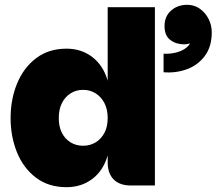

<svg xmlns="http://www.w3.org/2000/svg" viewBox="-20 -770 908 797"><path d="M256 7Q182 7 130 -32Q78 -71 51 -136.5Q24 -202 24 -280Q24 -358 51 -423.5Q78 -489 130 -528.5Q182 -568 256 -568Q318 -568 363.5 -533Q409 -498 427 -435V-740H623V0H523Q477 0 452 -25Q427 -50 427 -96V-125Q409 -62 363.5 -27.5Q318 7 256 7ZM325 -165Q354 -165 377 -179Q400 -193 413.5 -218.5Q427 -244 427 -280Q427 -316 413.5 -342Q400 -368 377 -382.5Q354 -397 325 -397Q296 -397 273 -382.5Q250 -368 237 -342Q224 -316 224 -280Q224 -244 237 -218.5Q250 -193 273 -179Q296 -165 325 -165ZM659 -470V-547Q685 -546 707 -551Q729 -556 745 -566Q761 -576 769 -590Q758 -586 744 -586Q711 -586 687 -604Q663 -622 663 -662Q663 -702 690 -726Q717 -750 757 -750Q787 -750 810 -733.5Q833 -717 846 -691Q859 -665 859 -636Q859 -576 830 -537.5Q801 -499 755.5 -482.5Q710 -466 659 -470Z"/></svg>

Font: Parkinsans ExtraBold
Style: Regular
Weight: 800
Designer: Red Stone, Indian Type Foundry
Foundry: Indian Type Foundry
Version: Version 1.000